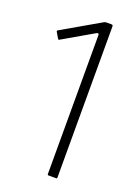

<svg xmlns="http://www.w3.org/2000/svg" viewBox="-131 -732 574 790"><g transform="rotate(20 155.5 -336.5)"><path d="M186 0Q181 0 181 -5V-613Q181 -623 171 -618L38 -541Q33 -537 30 -542L16 -566Q12 -571 17 -574L178 -667Q184 -671 187 -672Q190 -673 194 -673H217Q223 -673 223 -666V-5Q223 0 219 0Z"/></g></svg>

Font: Glory Thin ExtraLight
Style: Regular
Weight: 250
Version: Version 1.011